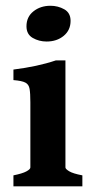

<svg xmlns="http://www.w3.org/2000/svg" viewBox="-20 -656 330 676"><path d="M228.5 -582.5Q228.5 -549.8 204.3 -529.8Q180.2 -509.8 144 -509.8Q117.2 -509.8 95.2 -522.5Q73.2 -535.2 73.2 -563.5Q73.2 -596.7 97.9 -616.2Q122.6 -635.7 157.7 -635.7Q184.1 -635.7 206.3 -623.3Q228.5 -610.8 228.5 -582.5ZM27.3 0V-38.6Q58.6 -44.9 72.8 -52.5Q86.9 -60.1 86.9 -66.4V-295.4Q86.9 -327.1 84.2 -343Q81.5 -358.9 69.3 -365.2Q57.1 -371.6 27.3 -374V-411.1Q69.8 -416.5 106.4 -424.3Q143.1 -432.1 176.8 -443.4H210.4V-66.4Q210.4 -61 223.6 -53Q236.8 -44.9 270 -38.6V0Z"/></svg>

Font: Namdhinggo ExtraBold
Style: Regular
Weight: 800
Designer: Victor Gaultney
Foundry: SIL International
Version: Version 3.001